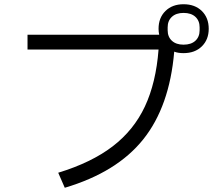

<svg xmlns="http://www.w3.org/2000/svg" viewBox="-20 -864 1034 907"><path d="M966 -728Q966 -677 933.5 -645Q901 -613 847 -613Q821 -613 803 -620Q781 -361 656.5 -205.5Q532 -50 286 23L255 -48Q412 -96 512 -172.5Q612 -249 664.5 -361Q717 -473 729 -630H110V-700H732Q729 -714 729 -728Q729 -780 761.5 -812Q794 -844 847 -844Q901 -844 933.5 -812Q966 -780 966 -728ZM923 -735Q923 -766 903 -784.5Q883 -803 847 -803Q812 -803 792 -784.5Q772 -766 772 -735V-721Q772 -690 792 -671.5Q812 -653 847 -653Q883 -653 903 -671.5Q923 -690 923 -721Z"/></svg>

Font: IBM Plex Sans SC
Style: Regular
Weight: 400
Designer: Mike Abbink; Paul van der Laan; Pieter van Rosmalen; Eunyou Noh; Wujin Sim; Chorong Kim; Dohee Lee; Yejin We; Jinhee Kim
Foundry: Sandoll Inc.
Version: Version 1.000